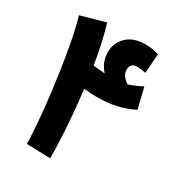

<svg xmlns="http://www.w3.org/2000/svg" viewBox="-165 -791 830 897"><g transform="rotate(30 250.0 -342.0)"><path d="M239 0 111 -4Q111 -34 107 -90.5Q103 -147 95 -219Q87 -291 76 -368Q65 -445 51.5 -517Q38 -589 21 -646L152 -683Q166 -638 177.5 -585.5Q189 -533 198 -477Q212 -475 227.5 -473.5Q243 -472 261 -471Q245 -488 234.5 -511.5Q224 -535 224 -566Q224 -614 259 -649Q294 -684 362 -684Q381 -684 400 -680.5Q419 -677 432 -672L424 -568Q399 -574 379 -574Q341 -574 341 -537Q341 -520 352 -505Q363 -490 379 -480Q398 -486 414.5 -493Q431 -500 452 -511L479 -400Q431 -377 386.5 -367Q342 -357 282 -357Q265 -357 249 -358Q233 -359 214 -361Q223 -289 228.5 -221.5Q234 -154 236.5 -96.5Q239 -39 239 0Z"/></g></svg>

Font: Noto Sans Arabic Cond
Style: Bold
Weight: 700
Width: 3
Designer: Monotype Design Team, Nadine Chahine, Nizar Qandah and Khaled Hosny
Foundry: Monotype Imaging Inc.
Version: Version 2.012; ttfautohint (v1.8.4.7-5d5b)